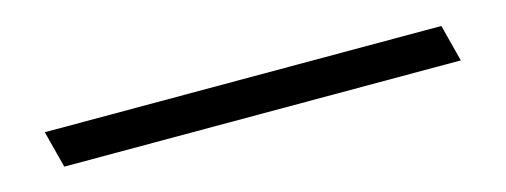

<svg xmlns="http://www.w3.org/2000/svg" viewBox="-19 -94 819 311"><g transform="rotate(-15 390.5 62.0)"><path d="M715 31 731 93H66L50 31Z"/></g></svg>

Font: Covid19
Style: Regular
Weight: 400
Designer: Peter Wiegel
Foundry: (c) CAT - Ing. Peter Wiegel.  for Rudolf Maass + Partner GmbH
Version: Version 001.000